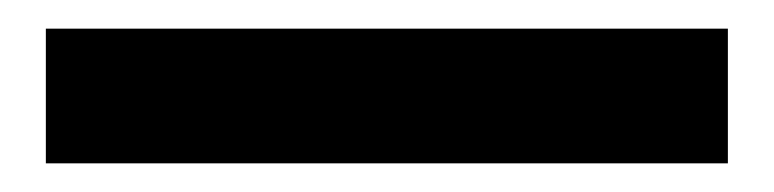

<svg xmlns="http://www.w3.org/2000/svg" viewBox="-20 32 540 134"><path d="M12 146V52H488V146Z"/></svg>

Font: TypoPRO Source Sans Pro
Style: Regular
Weight: 900
Designer: Paul D. Hunt
Foundry: Adobe Systems Incorporated
Version: Version 2.020;PS 2.000;hotconv 1.0.86;makeotf.lib2.5.63406